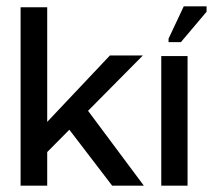

<svg xmlns="http://www.w3.org/2000/svg" viewBox="-20 -586 672 606"><path d="M129 0H45V-563H129ZM232 -271 434 0H334L171 -213ZM124 -101V-196L327 -411H431Z M489 0V-409H572V0ZM551 -453H512V-464L560 -566H632V-549Z"/></svg>

Font: Darker Grotesque Light SemiBold
Style: Regular
Weight: 600
Version: Version 1.000;gftools[0.9.28]